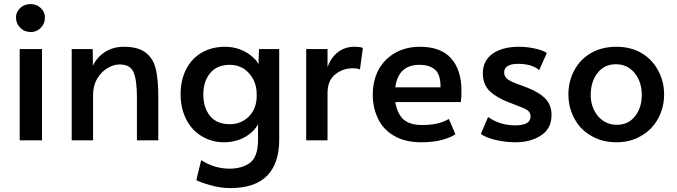

<svg xmlns="http://www.w3.org/2000/svg" viewBox="-20 -706 3405 966"><path d="M79.1 -459Q92.8 -459 133.8 -459Q148.4 -459 191.4 -459Q191.4 -344.7 191.4 0Q163.1 0 79.1 0Q79.1 -115.2 79.1 -459ZM82 -566.4Q60.5 -586.9 60.5 -618.2Q60.5 -646.5 82 -666Q102.5 -685.5 133.8 -685.5Q164.1 -685.5 184.6 -666Q206.1 -646.5 206.1 -618.2Q206.1 -586.9 185.5 -566.4Q168 -547.9 141.6 -544.9Q137.7 -544.9 133.8 -544.9Q102.5 -544.9 82 -566.4Z M340.8 -459Q367.2 -459 446.3 -459Q447.3 -438.5 447.3 -375Q466.8 -417 507.8 -444.3Q548.8 -470.7 603.5 -470.7Q674.8 -470.7 712.9 -441.4Q751 -412.1 763.7 -359.4Q776.4 -305.7 776.4 -220.7Q776.4 -147.5 776.4 0Q750 0 668.9 0Q668.9 -54.7 668.9 -217.8Q668.9 -304.7 651.4 -343.8Q634.8 -381.8 581.1 -381.8Q551.8 -381.8 520.5 -363.3Q489.3 -344.7 468.8 -309.6Q448.2 -275.4 448.2 -227.5Q448.2 -152.3 448.2 0Q421.9 0 340.8 0Q340.8 -115.2 340.8 -459Z M1038.1 225.6Q988.3 211.9 967.8 200.2Q975.6 167 992.2 99.6Q1057.6 142.6 1135.7 142.6Q1195.3 142.6 1236.3 114.3Q1277.3 85 1278.3 1Q1278.3 -26.4 1278.3 -81.1Q1257.8 -42 1210.9 -15.6Q1164.1 9.8 1106.4 9.8Q1046.9 9.8 997.1 -19.5Q946.3 -48.8 918 -103.5Q888.7 -159.2 888.7 -232.4Q888.7 -301.8 916 -356.4Q943.4 -411.1 995.1 -441.4Q1045.9 -470.7 1113.3 -470.7Q1153.3 -470.7 1188.5 -457Q1223.6 -443.4 1248 -421.9Q1272.5 -402.3 1280.3 -381.8Q1281.2 -407.2 1283.2 -459Q1308.6 -459 1384.8 -459Q1384.8 -344.7 1384.8 -2.9Q1384.8 114.3 1325.2 176.8Q1264.6 240.2 1138.7 240.2Q1087.9 240.2 1038.1 225.6ZM1232.4 -120.1Q1271.5 -160.2 1271.5 -223.6Q1271.5 -226.6 1271.5 -231.4Q1271.5 -274.4 1253.9 -307.6Q1235.4 -341.8 1205.1 -361.3Q1173.8 -379.9 1136.7 -379.9Q1072.3 -379.9 1038.1 -338.9Q1002.9 -296.9 1002.9 -231.4Q1002.9 -164.1 1037.1 -122.1Q1071.3 -81.1 1136.7 -81.1Q1193.4 -81.1 1232.4 -120.1Z M1520.5 -459Q1546.9 -459 1627.9 -459Q1627.9 -436.5 1627.9 -369.1Q1644.5 -415 1679.7 -443.4Q1715.8 -470.7 1761.7 -470.7Q1793.9 -470.7 1805.7 -464.8Q1800.8 -428.7 1791 -356.4Q1782.2 -362.3 1752 -362.3Q1705.1 -362.3 1667 -332Q1627.9 -301.8 1627.9 -236.3Q1627.9 -157.2 1627.9 0Q1601.6 0 1520.5 0Q1520.5 -115.2 1520.5 -459Z M1962.9 -22.5Q1907.2 -54.7 1881.8 -109.4Q1855.5 -164.1 1855.5 -228.5Q1855.5 -301.8 1885.7 -357.4Q1917 -412.1 1970.7 -441.4Q2024.4 -470.7 2092.8 -470.7Q2198.2 -470.7 2250 -412.1Q2301.8 -353.5 2301.8 -248Q2301.8 -220.7 2298.8 -192.4Q2188.5 -192.4 1968.8 -192.4Q1979.5 -130.9 2011.7 -103.5Q2044.9 -77.1 2102.5 -77.1Q2150.4 -77.1 2181.6 -85Q2212.9 -92.8 2238.3 -107.4Q2250 -81.1 2271.5 -30.3Q2246.1 -13.7 2203.1 -2Q2160.2 9.8 2099.6 9.8Q2017.6 9.8 1962.9 -22.5ZM2196.3 -266.6Q2197.3 -329.1 2169.9 -354.5Q2141.6 -379.9 2089.8 -379.9Q1984.4 -379.9 1968.8 -266.6Q2044.9 -266.6 2196.3 -266.6Z M2472.7 -2Q2421.9 -14.6 2399.4 -32.2Q2412.1 -60.5 2435.5 -117.2Q2496.1 -75.2 2572.3 -75.2Q2649.4 -75.2 2649.4 -120.1Q2649.4 -139.6 2633.8 -151.4Q2618.2 -162.1 2577.1 -176.8Q2564.5 -181.6 2539.1 -191.4Q2478.5 -214.8 2443.4 -248Q2409.2 -282.2 2409.2 -336.9Q2409.2 -400.4 2458 -435.5Q2507.8 -470.7 2590.8 -470.7Q2631.8 -470.7 2670.9 -461.9Q2710.9 -453.1 2731.4 -439.5Q2718.8 -410.2 2692.4 -352.5Q2679.7 -366.2 2651.4 -376Q2623 -384.8 2587.9 -384.8Q2516.6 -384.8 2516.6 -341.8Q2516.6 -318.4 2536.1 -305.7Q2554.7 -293 2597.7 -278.3Q2601.6 -277.3 2628.9 -266.6Q2692.4 -242.2 2723.6 -210Q2754.9 -177.7 2754.9 -127.9Q2754.9 -59.6 2703.1 -25.4Q2651.4 9.8 2572.3 9.8Q2524.4 9.8 2472.7 -2Z M2955.1 -22.5Q2899.4 -53.7 2870.1 -109.4Q2839.8 -164.1 2839.8 -231.4Q2839.8 -296.9 2869.1 -351.6Q2898.4 -407.2 2954.1 -439.5Q3008.8 -470.7 3081.1 -470.7Q3153.3 -470.7 3207 -439.5Q3261.7 -407.2 3291 -351.6Q3321.3 -296.9 3321.3 -231.4Q3321.3 -164.1 3291 -109.4Q3260.7 -53.7 3206.1 -22.5Q3152.3 9.8 3081.1 9.8Q3009.8 9.8 2955.1 -22.5ZM3174.8 -121.1Q3209 -164.1 3209 -228.5Q3209 -293.9 3172.9 -338.9Q3136.7 -382.8 3078.1 -382.8Q3020.5 -382.8 2986.3 -338.9Q2952.1 -294.9 2952.1 -228.5Q2952.1 -165 2989.3 -121.1Q3026.4 -78.1 3084 -78.1Q3141.6 -78.1 3174.8 -121.1Z"/></svg>

Font: Alata=Ham
Style: Regular
Weight: 400
Designer: Spyros Zevelakis, Eben Sorkin
Version: Version 1.004